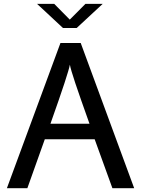

<svg xmlns="http://www.w3.org/2000/svg" viewBox="-20 -998 748 1018"><path d="M16.5 0 300.5 -770H408L691.5 0H576L482 -259.5H217.5L125 0ZM247.5 -342H454.5Q404 -483 379.2 -557.2Q354.5 -631.5 350.5 -655Q346.5 -632.5 322 -557.8Q297.5 -483 247.5 -342ZM176.5 -977.5H267.5L350 -894L433 -977.5H524.5L386.5 -849.5H314Z"/></svg>

Font: Junction Medium
Style: Regular
Weight: 500
Designer: Caroline Hadilaksono
Foundry: Caroline Hadilaksono, Tyler Finck, The League of Moveable Type
Version: Version 2.000; ttfautohint (v1.8.3)